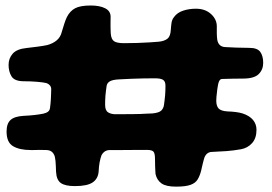

<svg xmlns="http://www.w3.org/2000/svg" viewBox="-20 -660 1013 716"><path d="M636.5 36Q599 36 582 23.8Q565 11.5 560 -11Q560 -16.5 559.2 -24.2Q558.5 -32 558.5 -40Q558.5 -48 558.2 -55.5Q558 -63 558 -67.5Q558 -87.5 552.5 -94.2Q547 -101 527.5 -101Q500 -101 479.5 -100.8Q459 -100.5 438.5 -100.5Q418 -100.5 390.5 -100.5Q379.5 -100.5 371.8 -95.8Q364 -91 358.5 -81Q356.5 -76 354.8 -69.2Q353 -62.5 351.5 -54.8Q350 -47 349.2 -38.8Q348.5 -30.5 348 -22.5Q346.5 5.5 326.2 19.8Q306 34 259.5 34Q223 34 206.8 22.5Q190.5 11 189 -20Q188.5 -30.5 188.2 -40.5Q188 -50.5 187 -59.8Q186 -69 184.5 -75.5Q177.5 -100 153 -100.5Q146 -100.5 137.5 -100.8Q129 -101 120.5 -100.8Q112 -100.5 105.2 -100.5Q98.5 -100.5 94.5 -100.5Q53 -100.5 28.8 -114.8Q4.5 -129 4.5 -169.5Q4.5 -199 19.2 -212.5Q34 -226 68 -228Q90.5 -229 109.5 -231.2Q128.5 -233.5 141 -236Q152.5 -238.5 159 -243.5Q165.5 -248.5 166.5 -257.5Q167.5 -266 168.5 -274.5Q169.5 -283 169.8 -292Q170 -301 170.5 -309.8Q171 -318.5 171 -327.5Q171 -337 164.5 -343.2Q158 -349.5 149 -351Q140.5 -353 117.8 -355Q95 -357 67 -357Q33.5 -357.5 22.8 -375.5Q12 -393.5 12 -418Q12 -442.5 27.5 -460Q43 -477.5 79.5 -481Q97.5 -483 120.2 -486Q143 -489 156.5 -492Q178 -498 192 -510Q206 -522 210.5 -541.5Q215.5 -558.5 220 -572.2Q224.5 -586 229.5 -596.5Q241 -619 260.2 -629.2Q279.5 -639.5 318.5 -639.5Q351.5 -639.5 372 -629.2Q392.5 -619 392.5 -597.5Q392.5 -587.5 392.2 -578.5Q392 -569.5 392.2 -561.5Q392.5 -553.5 392.5 -547Q392.5 -540.5 393 -535.5Q394.5 -514 405 -506.5Q415.5 -499 442.5 -499Q467 -499 492 -499.8Q517 -500.5 538.5 -502Q560 -503.5 572 -504.5Q593 -506.5 604.5 -515.8Q616 -525 617 -549.5Q618 -564.5 619.8 -575.8Q621.5 -587 629 -596.5Q641 -613 662.8 -620.2Q684.5 -627.5 711 -627.5Q745 -627.5 766.8 -607.8Q788.5 -588 788.5 -562Q788.5 -555.5 788.5 -548.8Q788.5 -542 788.5 -535.5Q788.5 -529 789 -523.5Q789.5 -518 790 -513Q794 -486.5 818.5 -484.5Q838 -483.5 860.5 -482.5Q883 -481.5 910 -481.5Q940 -481.5 950.8 -466.2Q961.5 -451 961.5 -425.5Q961.5 -400.5 944.8 -383.8Q928 -367 886.5 -367Q866 -367 845.5 -366.5Q825 -366 808.5 -365.5Q804 -365.5 801 -362.8Q798 -360 795.8 -354Q793.5 -348 792 -337.5Q791 -332 790.2 -326Q789.5 -320 788.8 -313.2Q788 -306.5 787.2 -299.2Q786.5 -292 786.5 -284.5Q786.5 -265 795.2 -255.5Q804 -246 828.5 -244.5Q845 -244 859 -242.2Q873 -240.5 884.5 -237Q910.5 -228.5 923.5 -212.8Q936.5 -197 936.5 -176Q936.5 -144.5 920 -126.2Q903.5 -108 879 -103.5Q851 -98.5 824.5 -96.5Q798 -94.5 770.5 -93.5Q750 -93 742 -71.5Q740.5 -66.5 739 -61Q737.5 -55.5 736 -49.2Q734.5 -43 733 -36.5Q731.5 -30 730 -23Q725 -4 717 9.2Q709 22.5 690.8 29.2Q672.5 36 636.5 36ZM479 -234.5Q492.5 -234.5 504.5 -235Q516.5 -235.5 527.5 -236.2Q538.5 -237 548.5 -237Q573 -239.5 581.2 -247.5Q589.5 -255.5 591.5 -268.5Q592.5 -277 593.8 -286.5Q595 -296 595.8 -305.5Q596.5 -315 596.8 -324Q597 -333 597 -341Q597 -356 588.5 -362Q580 -368 557 -368Q534 -368 512.2 -367.5Q490.5 -367 469 -366.2Q447.5 -365.5 424.5 -364Q400.5 -363 389.8 -356.8Q379 -350.5 377.5 -339Q376.5 -331 375.2 -322Q374 -313 373.2 -303.5Q372.5 -294 372.2 -285.2Q372 -276.5 372 -269Q372 -248 383.2 -241Q394.5 -234 411 -234Q426 -234 443.5 -234.2Q461 -234.5 479 -234.5Z"/></svg>

Font: Gluten ExtraBold
Style: Regular
Weight: 800
Designer: Tyler Finck
Foundry: Etcetera Type Company
Version: Version 1.300